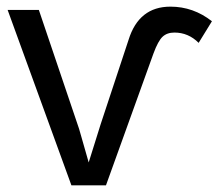

<svg xmlns="http://www.w3.org/2000/svg" viewBox="-20 -558 671 578"><path d="M299 0H195L3 -528H97L213 -185Q217 -175 225 -146Q233 -117 247 -69L283 -184L367 -438Q398 -538 493 -538Q562 -538 618 -494L578 -429Q547 -460 505 -460Q483 -460 469.5 -447.5Q456 -435 442 -397Z"/></svg>

Font: Libra Sans
Style: Regular
Weight: 400
Foundry: Context Ltd
Version: Version 1.000; ttfautohint (v1.3)